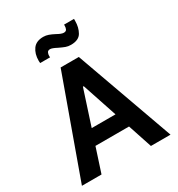

<svg xmlns="http://www.w3.org/2000/svg" viewBox="-212 -1054 1099 1188"><g transform="rotate(-30 337.5 -459.5)"><path d="M23 0 275 -700H405L656 0H516L459 -172H219L163 0ZM424 -279 341 -528H335L254 -279ZM178 -804Q178 -853 201.5 -885.5Q225 -918 276 -918Q295 -918 313 -911.5Q331 -905 354 -893Q366 -886 378.5 -881Q391 -876 400 -876Q416 -876 421 -886.5Q426 -897 426 -910Q426 -914 426 -919H497Q497 -912 497 -905Q497 -858 477 -823.5Q457 -789 401 -789Q381 -789 364.5 -795Q348 -801 321 -814Q289 -831 275 -831Q259 -831 254 -820Q249 -809 249 -797Q249 -792 250 -787H179Z"/></g></svg>

Font: Lopes Sans
Style: Bold
Weight: 700
Designer: Gabriel Lam, Diego Maldonado
Foundry: TypeRant, Foresti Design
Version: Version 4.000